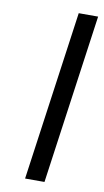

<svg xmlns="http://www.w3.org/2000/svg" viewBox="-82 -740 422 781"><g transform="rotate(10 129.0 -350.0)"><path d="M80.1 0 178.2 -700.2H258.3L160.2 0Z"/></g></svg>

Font: Fivo Sans
Style: Italic
Weight: 400
Designer: Alexander Slobzheninov
Foundry: Alexander Slobzheninov
Version: 1.0